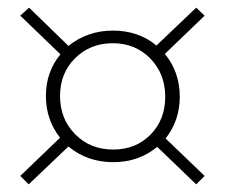

<svg xmlns="http://www.w3.org/2000/svg" viewBox="-20 -482 588 502"><path d="M450 -229Q450 -167 413 -120L515 -22L493 0L391 -98Q343 -58 276 -58Q208 -58 159 -99L55 0L33 -22L137 -122Q100 -169 100 -231Q100 -294 138 -340L33 -441L56 -462L159 -362Q209 -402 275 -402Q342 -402 389 -363L493 -462L515 -441L411 -341Q450 -294 450 -229ZM276 -91Q335 -91 373.5 -130Q412 -169 412 -229Q412 -289 373 -329Q334 -369 275 -369Q216 -369 176.5 -330Q137 -291 137 -231Q137 -171 176.5 -131Q216 -91 276 -91Z"/></svg>

Font: EauTestInfant Light
Style: Regular
Weight: 300
Designer: Christian Thalmann (Catharsis Fonts)
Version: Version 0.001;PS 000.001;hotconv 1.0.88;makeotf.lib2.5.64775